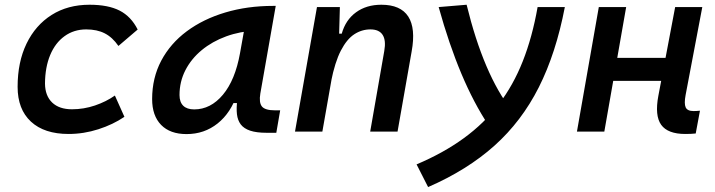

<svg xmlns="http://www.w3.org/2000/svg" viewBox="-20 -547 2970 798"><path d="M279.3 -92.8Q328.1 -92.8 374.8 -108.6Q421.4 -124.5 457.5 -149.9L497.1 -61.5Q449.7 -29.3 388.9 -9.8Q328.1 9.8 265.1 9.8Q164.1 9.8 108.6 -41.5Q53.2 -92.8 53.2 -186Q53.2 -289.1 90.3 -365.7Q127.4 -442.4 194.6 -484.9Q261.7 -527.3 352.1 -527.3Q429.7 -527.3 477.3 -502.9Q524.9 -478.5 552.2 -424.3L472.2 -356Q447.3 -392.1 415.3 -408.4Q383.3 -424.8 338.4 -424.8Q287.1 -424.8 248.3 -396.7Q209.5 -368.7 188.5 -318.1Q167.5 -267.6 167 -199.7Q167.5 -148.9 196.8 -120.8Q226.1 -92.8 279.3 -92.8Z M755.4 10.3Q687 10.3 649.7 -27.8Q612.3 -65.9 612.3 -135.3Q612.3 -223.1 650.1 -294.7Q688 -366.2 756.3 -417Q824.7 -467.8 916.3 -495.1Q1007.8 -522.5 1115.2 -522.5H1126L1062 -158.2Q1055.7 -120.6 1068.6 -104.5Q1081.5 -88.4 1123.5 -88.4H1144.5L1128.4 4.9H1088.4Q1045.9 4.9 1019.8 -3.9Q993.7 -12.7 980.7 -29.8Q967.8 -46.9 964.8 -72.3Q961.9 -97.7 966.3 -131.3L995.6 -118.7H939L966.3 -158.2Q939.9 -78.1 884.5 -33.9Q829.1 10.3 755.4 10.3ZM787.1 -92.3Q855.5 -92.3 906.5 -153.3Q957.5 -214.4 977.5 -325.7L1002.9 -467.3L1044.4 -419.9Q978 -417 919.9 -395.8Q861.8 -374.5 818.4 -338.6Q774.9 -302.7 750.5 -255.1Q726.1 -207.5 726.1 -151.9Q726.1 -122.6 741.7 -107.4Q757.3 -92.3 787.1 -92.3Z M1206.1 0 1297.4 -517.6H1392.6L1389.2 -394L1319.8 0ZM1518.6 0 1577.1 -335Q1585 -379.4 1570.3 -402.1Q1555.7 -424.8 1519.5 -424.8Q1483.4 -424.8 1452.4 -404.5Q1421.4 -384.3 1396.7 -336.7Q1372.1 -289.1 1356 -208L1380.4 -407.2H1400.4Q1416.5 -464.4 1459.7 -495.8Q1502.9 -527.3 1564.9 -527.3Q1645 -527.3 1676.8 -478.3Q1708.5 -429.2 1690.9 -333L1632.3 0Z M1759.3 230.5 1711.4 136.2Q1823.2 88.9 1907.7 27.3Q1992.2 -34.2 2052.7 -113.3Q2113.3 -192.4 2152.8 -292.5Q2192.4 -392.6 2214.4 -517.6H2327.6Q2291 -326.2 2219.5 -184.3Q2147.9 -42.5 2034.9 58.6Q1921.9 159.7 1759.3 230.5ZM1919.4 -527.3Q1990.2 -237.3 2106.9 -87.9L2010.3 -26.4Q1949.2 -118.2 1897.7 -240.5Q1846.2 -362.8 1803.2 -517.6Z M2377.9 0 2468.8 -517.6H2582.5L2491.7 0ZM2462.4 -210.9 2479 -306.6H2822.8L2805.7 -210.9ZM2828.1 9.8Q2755.4 9.8 2728 -28.3Q2700.7 -66.4 2716.3 -148.9L2786.1 -517.6H2898.9L2829.6 -152.3Q2822.8 -116.2 2829.8 -100.8Q2836.9 -85.4 2862.8 -85.4Q2875 -85.4 2889.2 -86.9L2871.6 7.8Q2862.3 8.8 2851.6 9.3Q2840.8 9.8 2828.1 9.8Z"/></svg>

Font: Cascadia Mono Medium
Style: Italic
Weight: 500
Italic angle: -10°
Monospace: yes
Designer: Aaron Bell
Foundry: Saja Typeworks
Version: Version 2407.024